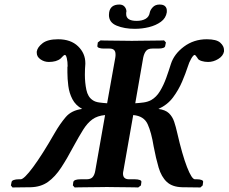

<svg xmlns="http://www.w3.org/2000/svg" viewBox="-20 -825 1007 846"><path d="M715 -771Q711 -745 689 -729Q667 -713 636.5 -705.5Q606 -698 574 -698Q528 -698 494 -712Q460 -726 460 -759Q460 -762 460.5 -765Q461 -768 461 -771Q467 -805 506 -805Q521 -805 529 -795.5Q537 -786 537 -775Q537 -771 536 -770V-763Q536 -733 582 -733Q606 -733 621.5 -742Q637 -751 640 -770Q642 -781 653 -793Q664 -805 683 -805Q700 -805 707.5 -797.5Q715 -790 715 -779ZM863 1 783 0Q739 -1 715 -23.5Q691 -46 679 -86.5Q667 -127 657 -180Q647 -242 630.5 -278Q614 -314 567 -318L524 -74Q523 -70 522.5 -66.5Q522 -63 522 -60Q522 -35 549 -35H575Q587 -35 595.5 -32Q604 -29 603 -23L601 -8L589 1Q589 1 573 0.5Q557 0 534 0Q511 0 488 -0.5Q465 -1 451 -1Q438 -1 414.5 -0.5Q391 0 367 0Q343 0 326 0.5Q309 1 309 1L301 -8L303 -23Q306 -35 335 -35H361Q380 -35 388.5 -45Q397 -55 400 -74L443 -318Q409 -315 387 -299Q365 -283 346.5 -253.5Q328 -224 304 -180Q276 -127 249.5 -86.5Q223 -46 191.5 -23.5Q160 -1 115 0L35 1L28 -8L31 -23Q32 -29 41 -32Q50 -35 62 -35H71Q86 -35 126 -89Q166 -143 221 -239Q244 -279 269.5 -309Q295 -339 342 -345Q313 -361 299 -388Q285 -415 281 -446.5Q277 -478 277 -506V-530Q278 -531 278 -533Q278 -553 274.5 -568Q271 -583 266 -583Q261 -583 247 -567Q229 -552 195 -552Q175 -552 158.5 -563.5Q142 -575 142 -592V-598Q145 -617 167.5 -634.5Q190 -652 236 -652Q292 -652 324 -621Q356 -590 356 -547V-543Q355 -532 354.5 -520Q354 -508 354 -496Q354 -461 360.5 -429.5Q367 -398 388 -384Q399 -376 417 -373.5Q435 -371 452 -370L488 -571Q489 -576 489 -579.5Q489 -583 489 -586Q489 -611 463 -611H437Q425 -611 416.5 -614Q408 -617 409 -623L411 -638L423 -647Q423 -647 438.5 -646.5Q454 -646 477 -646Q500 -646 523 -645.5Q546 -645 561 -645Q574 -645 597.5 -645.5Q621 -646 645 -646Q669 -646 686 -646.5Q703 -647 703 -647L711 -638L708 -623Q707 -611 677 -611H651Q632 -611 623.5 -600.5Q615 -590 611 -571L576 -370Q594 -371 612.5 -373.5Q631 -376 646 -384Q669 -397 685 -423.5Q701 -450 712.5 -482Q724 -514 733 -543Q747 -587 790.5 -619.5Q834 -652 891 -652Q934 -652 950.5 -637Q967 -622 967 -605V-598Q963 -578 941.5 -565Q920 -552 897 -552Q882 -552 869 -556Q856 -560 851 -567H852Q841 -583 838 -583Q832 -583 822.5 -566.5Q813 -550 807 -530Q798 -502 782.5 -465.5Q767 -429 742.5 -396Q718 -363 678 -345Q709 -341 724.5 -326Q740 -311 747.5 -288.5Q755 -266 761 -239Q783 -143 804 -89Q825 -35 839 -35H849Q860 -35 868 -32Q876 -29 875 -23L873 -8Z"/></svg>

Font: Libertinus Serif SemiBold
Style: Italic
Weight: 600
Italic angle: -11.5°
Designer: Philipp H. Poll, Khaled Hosny
Foundry: Caleb Maclennan
Version: Version 7.051;RELEASE